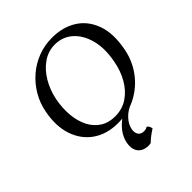

<svg xmlns="http://www.w3.org/2000/svg" viewBox="-251 -838 1243 1243"><g transform="rotate(-45 370.5 -216.5)"><path d="M347 9Q247 9 176.5 -39.5Q106 -88 76.5 -174.5Q47 -261 69 -375Q81 -440 114 -496.5Q147 -553 196 -595.5Q245 -638 306 -661.5Q367 -685 436 -685Q533 -685 604.5 -640.5Q676 -596 707.5 -509Q739 -422 714 -296Q698 -212 647.5 -142.5Q597 -73 520 -32Q443 9 347 9ZM365 -35Q431 -35 481.5 -69Q532 -103 565.5 -161.5Q599 -220 612 -294Q631 -396 610 -474Q589 -552 538.5 -596.5Q488 -641 417 -641Q357 -641 306.5 -606Q256 -571 221.5 -512Q187 -453 173 -382Q160 -311 166 -248.5Q172 -186 196.5 -138Q221 -90 263.5 -62.5Q306 -35 365 -35ZM385 252Q357 252 335.5 241Q314 230 303 207Q292 184 296 149Q300 114 320 80Q340 46 378 14.5Q416 -17 475 -45L505 -25Q452 -6 420.5 28Q389 62 382 99Q377 127 389 146Q401 165 430 165Q440 165 448 162.5Q456 160 463 156Q471 163 475.5 171.5Q480 180 481 191Q460 204 441 218.5Q422 233 406 249Q402 250 397.5 251Q393 252 385 252Z"/></g></svg>

Font: Vollkorn
Style: Italic
Weight: 400
Italic angle: -11°
Designer: Friedrich Althausen
Foundry: Friedrich Althausen
Version: Version 5.001